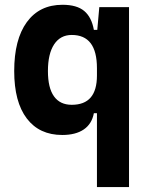

<svg xmlns="http://www.w3.org/2000/svg" viewBox="-20 -547 626 792"><path d="M236.8 9.8Q142.4 9.8 90.5 -58.3Q38.6 -126.5 38.6 -253.9Q38.6 -384.3 90.7 -455.8Q142.9 -527.3 237.8 -527.3Q296.9 -527.3 327.4 -501.7Q357.9 -476.1 367.2 -423.8H410.2L379.9 -265.6Q379.9 -334.7 353.9 -368.8Q327.9 -402.8 275.9 -402.8Q229 -402.8 203.3 -364Q177.7 -325.2 177.7 -253.9Q177.7 -184.6 202.6 -149.7Q227.5 -114.7 275.9 -114.7Q328.3 -114.7 354.1 -144.9Q379.9 -175 379.9 -235.4V-263.2L415 -80.1H367.2Q358.9 -35.6 325.4 -12.9Q292 9.8 236.8 9.8ZM379.9 224.6V-408.2L389.6 -517.6H512.2V224.6Z"/></svg>

Font: Cascadia Mono
Style: Regular
Weight: 400
Monospace: yes
Designer: Aaron Bell
Foundry: Saja Typeworks
Version: Version 2102.003